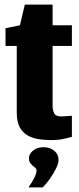

<svg xmlns="http://www.w3.org/2000/svg" viewBox="-20 -605 345 836"><path d="M203 5Q179 5 152.5 1.5Q126 -2 103.5 -13.5Q81 -25 67 -49Q53 -73 53 -115V-405H4V-482L67 -495L88 -585H209V-495H293V-405H209V-142Q209 -127 215.5 -112.5Q222 -98 246 -98Q258 -98 275.5 -99.5Q293 -101 293 -101V-9Q293 -9 265 -2Q237 5 203 5ZM104 211Q121 187 130 168Q139 149 139 137Q139 129 130.5 123Q122 117 114 108Q106 99 106 84Q106 66 123.5 51Q141 36 169 36Q198 36 216.5 51.5Q235 67 235 91Q235 106 224 128.5Q213 151 197.5 173Q182 195 166 211Z"/></svg>

Font: Alumni Sans Black
Style: Regular
Weight: 900
Designer: Robert E. Leuschke
Foundry: Robert E. Leuschke
Version: Version 1.018